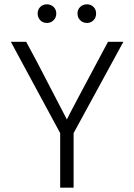

<svg xmlns="http://www.w3.org/2000/svg" viewBox="-20 -867 620 887"><path d="M196.5 -847Q215 -847 227.5 -835Q240 -823 240 -804.5Q240 -786 227.5 -773.5Q215 -761 196.5 -761Q178 -761 166 -773.5Q154 -786 154 -804.5Q154 -823 166 -835Q178 -847 196.5 -847ZM381.5 -847Q400 -847 412 -835Q424 -823 424 -804.5Q424 -786 412 -773.5Q400 -761 381.5 -761Q363 -761 350.5 -773.5Q338 -786 338 -804.5Q338 -823 350.5 -835Q363 -847 381.5 -847ZM320 0H258V-252L30 -674H101L154 -575L289 -315Q297 -334 479 -674H550L320 -252Z"/></svg>

Font: Hind Colombo Light
Style: Regular
Weight: 300
Designer: Jyotish Sonowal, Aditi Pimprikar
Foundry: Indian Type Foundry
Version: Version 1.000;PS 1.0;hotconv 1.0.86;makeotf.lib2.5.63406; tt